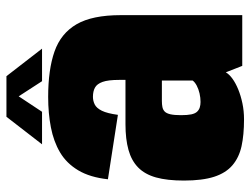

<svg xmlns="http://www.w3.org/2000/svg" viewBox="-111 -661 778 596"><g transform="rotate(-90 278.0 -363.0)"><path d="M205.5 5.5Q231.5 5.5 255.2 0.5Q279 -4.5 298.5 -12.5Q318 -20.5 331.8 -30.5Q345.5 -40.5 351.5 -51L371.5 0H529V-377Q529 -465.5 500.8 -514.2Q472.5 -563 416.2 -582.8Q360 -602.5 275 -602.5Q224.5 -602.5 180.5 -594Q136.5 -585.5 102.8 -565.5Q69 -545.5 47.2 -509Q25.5 -472.5 19.5 -417L219.5 -386Q224 -419 232.2 -435.8Q240.5 -452.5 251.8 -458Q263 -463.5 275.5 -463.5Q292.5 -463.5 304 -457.2Q315.5 -451 321.8 -433.5Q328 -416 328 -382V-362.5H190.5Q144 -362.5 110.8 -353.2Q77.5 -344 56.2 -323.2Q35 -302.5 25.2 -267.8Q15.5 -233 15.5 -181Q15.5 -124 27.2 -87.5Q39 -51 63 -30.5Q87 -10 122.2 -2.2Q157.5 5.5 205.5 5.5ZM259.5 -129.5Q250 -129.5 242.2 -132Q234.5 -134.5 229 -140.5Q223.5 -146.5 221 -158.2Q218.5 -170 218.5 -190Q218.5 -210.5 221.2 -222.8Q224 -235 229.5 -240.5Q235 -246 243.5 -247.8Q252 -249.5 262.5 -249.5H326V-154Q321 -147 310 -141.2Q299 -135.5 285.8 -132.5Q272.5 -129.5 259.5 -129.5ZM128 -621.5H229L277 -694L324 -621.5H425L339.5 -732H213.5Z"/></g></svg>

Font: Anybody Condensed Black
Style: Regular
Weight: 900
Width: 3
Designer: Tyler Finck
Foundry: Etcetera Type Company
Version: Version 1.113;gftools[0.9.25]